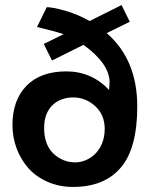

<svg xmlns="http://www.w3.org/2000/svg" viewBox="-20 -720 634 752"><path d="M274.9 -84C242.2 -84 213.4 -95.7 189 -118.7C165 -141.6 152.8 -175.3 152.8 -219.2C152.8 -305.2 210.4 -338.4 266.6 -338.4C298.8 -338.4 327.6 -327.1 352.5 -304.7C377.4 -282.2 390.1 -252.4 390.1 -215.3C390.1 -126 325.7 -84 274.9 -84ZM265.1 12.2C347.2 12.2 409.7 -12.7 452.6 -63C496.1 -113.3 517.6 -193.4 517.6 -303.2C517.6 -425.8 477.5 -521.5 397.9 -590.3L488.3 -634.8L456.1 -700.2L331.1 -637.7C297.9 -656.2 265.1 -669.9 232.9 -678.7C201.2 -687.5 177.7 -691.9 163.1 -691.9L125 -614.3C171.4 -603 206.5 -593.8 229.5 -586.4L151.4 -547.9L183.6 -482.9L307.1 -544.4C375 -495.1 409.2 -445.8 409.2 -397.5C409.2 -388.2 407.2 -371.6 407.2 -367.7C361.8 -416 305.7 -440.4 239.3 -440.4C172.4 -440.4 120.1 -421.4 83.5 -383.8C46.9 -346.2 28.8 -294.9 28.8 -230C28.8 -165.5 52.2 -105.5 91.8 -60.5C132.3 -16.1 194.3 12.2 265.1 12.2Z"/></svg>

Font: Ride
Style: Bold
Weight: 700
Version: Version 3.000